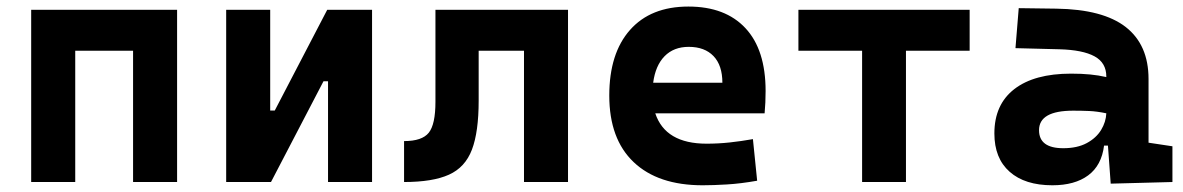

<svg xmlns="http://www.w3.org/2000/svg" viewBox="-20 -547 3556 577"><path d="M379.9 0V-394.5H206.1V0H73.7V-517.6H512.2V0Z M659.7 0V-517.6H792V-214.8H805.7L963.4 -517.6H1098.1V0H965.8V-302.7H952.1L794.4 0Z M1194.3 0V-123Q1248.5 -123 1268.6 -148.2Q1288.6 -173.3 1288.6 -241.2V-517.6H1687V0H1554.7V-394.5H1418.5V-244.6Q1418.5 -150.4 1398.2 -97.2Q1377.9 -43.9 1329.1 -22Q1280.3 0 1194.3 0Z M2091.8 9.8Q1957.5 9.8 1884.3 -59.8Q1811 -129.4 1811 -259.8Q1811 -386.7 1873.3 -457Q1935.5 -527.3 2048.8 -527.3Q2159.7 -527.3 2220.2 -462.4Q2280.8 -397.5 2280.8 -273.4Q2280.8 -238.3 2277.8 -206.5H1949.2Q1979.5 -115.2 2103.5 -115.2Q2138.7 -115.2 2172.9 -118.9Q2207 -122.6 2242.7 -128.9L2255.4 -3.9Q2205.6 4.9 2164.6 7.3Q2123.5 9.8 2091.8 9.8ZM1942.9 -298.3H2150.9Q2150.9 -350.6 2124.3 -378.4Q2097.7 -406.2 2049.8 -406.2Q2004.9 -406.2 1977.3 -378.2Q1949.7 -350.1 1942.9 -298.3Z M2570.8 0V-394.5H2379.4V-517.6H2894V-394.5H2702.6V0Z M3317.9 4.9 3309.6 -109.4H3297.9Q3290.5 -49.8 3250.2 -20Q3210 9.8 3142.6 9.8Q3060.1 9.8 3014.2 -30.8Q2968.3 -71.3 2968.3 -146Q2968.3 -232.9 3028.3 -279.3Q3088.4 -325.7 3198.7 -325.7Q3231 -325.7 3256.1 -323.2Q3281.2 -320.8 3304.7 -315.4V-316.9Q3304.7 -358.4 3269.3 -377.7Q3233.9 -397 3164.1 -398.9L3031.7 -402.3L3041.5 -522.5L3154.3 -521Q3294.9 -519 3363.3 -465.6Q3431.6 -412.1 3431.6 -309.6V-118.2L3503.4 -107.4V0ZM3304.7 -206.5Q3276.4 -212.4 3253.4 -213.4Q3230.5 -214.4 3205.1 -214.4Q3102.5 -214.4 3102.5 -155.8Q3102.5 -101.6 3175.3 -101.6Q3217.3 -101.6 3245.8 -116.9Q3274.4 -132.3 3289.1 -156.5Q3303.7 -180.7 3304.7 -206.5Z"/></svg>

Font: Cascadia Code PL
Style: Bold
Weight: 700
Monospace: yes
Designer: Aaron Bell
Foundry: Saja Typeworks
Version: Version 2404.023; ttfautohint (v1.8.4)